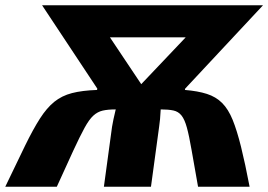

<svg xmlns="http://www.w3.org/2000/svg" viewBox="-78 -710 1020 730"><path d="M-58 0Q-14 -92 17 -155.5Q48 -219 74 -259.5Q100 -300 128.5 -323Q157 -346 195.5 -356Q234 -366 291 -368L292 -373L82 -690H922L626 -373L625 -368Q674 -364 708.5 -353Q743 -342 766.5 -318.5Q790 -295 806.5 -254.5Q823 -214 838.5 -151.5Q854 -89 871 0H675Q660 -84 650.5 -139Q641 -194 632.5 -225Q624 -256 612 -271Q600 -286 581 -290Q562 -294 533 -294Q532 -274 530.5 -257Q529 -240 527 -228L496 0H317L348 -228Q350 -240 353.5 -257Q357 -274 362 -294Q332 -294 312.5 -289.5Q293 -285 277 -270.5Q261 -256 243.5 -224Q226 -192 201 -138Q176 -84 138 0ZM459 -390 628 -568H340Z"/></svg>

Font: Exo 2 ExtraBold
Style: Italic
Weight: 800
Italic angle: -8°
Designer: Natanael Gama
Foundry: Natanael Gama
Version: Version 2.010